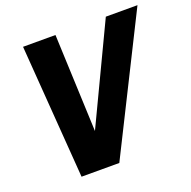

<svg xmlns="http://www.w3.org/2000/svg" viewBox="-124 -823 943 946"><g transform="rotate(-20 347.0 -350.0)"><path d="M146 0 94 -700H264L285 -189L528 -700H694L344 0Z"/></g></svg>

Font: Red Hat Mono
Style: Italic
Weight: 300
Italic angle: -12°
Monospace: yes
Designer: Pentagram, MCKL
Foundry: Pentagram, MCKL
Version: Version 1.023